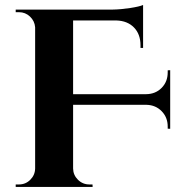

<svg xmlns="http://www.w3.org/2000/svg" viewBox="-20 -738 697 758"><path d="M642.1 -460.4 651.9 -460.9V-229.5L642.1 -230V-238.3Q642.1 -274.4 618.4 -298.8Q594.7 -323.2 558.6 -324.2H268.6V-72.8Q269 -46.9 287.8 -28.3Q306.6 -9.8 333 -9.8H345.2L345.7 0H42V-9.8H54.7Q81.1 -9.8 99.6 -28.3Q118.2 -46.9 118.7 -72.8V-630.4Q116.7 -655.3 98.4 -672.6Q80.1 -689.9 54.7 -689.9H42V-700.2H425.3Q456.5 -700.7 493.4 -706.3Q530.3 -711.9 544.9 -718.3V-548.8H534.7V-559.1Q534.7 -603 509 -629.4Q483.4 -655.8 439.5 -657.2H268.6V-366.2H557.1Q594.2 -366.7 618.2 -391.1Q642.1 -415.5 642.1 -452.1Z"/></svg>

Font: Cinzel Decorative Bold
Style: Regular
Weight: 700
Designer: Natanael Gama
Version: Version 1.001;PS 001.001;hotconv 1.0.56;makeotf.lib2.0.21325